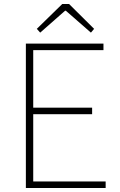

<svg xmlns="http://www.w3.org/2000/svg" viewBox="-20 -945 602 965"><path d="M110 0H511V-33H147V-371H443V-404H147V-693H500V-726H110ZM165 -800 182 -781 307 -891H311L437 -781L453 -800L327 -925H293Z"/></svg>

Font: Genne Gothic ExtraLight
Style: Regular
Weight: 250
Designer: Ryoko NISHIZUKA (kana & ideographs); Paul D. Hunt (Latin, Greek & Cyrillic); Wenlong ZHANG (bopomofo); Sandoll Communica
Foundry: Adobe Systems Incorporated
Version: Version 1.004;PS 1.004;hotconv 16.6.51;makeotf.lib2.5.65220